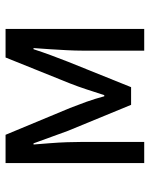

<svg xmlns="http://www.w3.org/2000/svg" viewBox="54 -580 526 673"><g transform="rotate(-90 316.5 -243.0)"><path d="M82 0V-486H181L275 -260Q286 -232 296.5 -203Q307 -174 316 -140H320Q331 -174 340.5 -203Q350 -232 361 -260L452 -486H552V0H476V-218Q476 -241 477.5 -270.5Q479 -300 481 -331Q483 -362 485 -388H481Q471 -357 459.5 -326Q448 -295 437 -267L348 -46H286L195 -267Q185 -295 173.5 -326Q162 -357 151 -388H147Q149 -362 151.5 -331Q154 -300 155 -270.5Q156 -241 156 -218V0Z"/></g></svg>

Font: Source Sans 3
Style: Regular
Weight: 400
Designer: Paul D. Hunt
Foundry: Adobe
Version: Version 3.046;hotconv 1.0.118;makeotfexe 2.5.65603